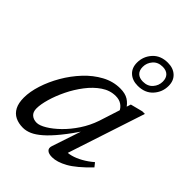

<svg xmlns="http://www.w3.org/2000/svg" viewBox="-202 -787 898 898"><g transform="rotate(45 247.0 -338.0)"><path d="M267 -26.5 323 -194.5H332Q291.5 -134.5 259.5 -95Q227.5 -55.5 201.2 -32.8Q175 -10 153 -0.5Q131 9 110 9Q81 9 59.2 -1.8Q37.5 -12.5 25.5 -35.2Q13.5 -58 13.5 -94Q13.5 -133.5 28.5 -180.2Q43.5 -227 70.2 -273.2Q97 -319.5 133.2 -358.2Q169.5 -397 212.5 -420.2Q255.5 -443.5 302.5 -443.5Q335.5 -443.5 356.2 -430.5Q377 -417.5 392 -392L375 -364.5Q368 -381.5 352 -392.5Q336 -403.5 312.5 -403.5Q275 -403.5 241.8 -381Q208.5 -358.5 180.8 -322.2Q153 -286 133 -244.8Q113 -203.5 102 -165.2Q91 -127 91 -100.5Q91 -76.5 104.5 -64.8Q118 -53 139 -53Q157.5 -53 185.5 -69.8Q213.5 -86.5 243.2 -115.5Q273 -144.5 298.8 -183.5Q324.5 -222.5 339.5 -266.5L390.5 -425L451 -440.5H468L335 -36L324.5 -57Q342 -54.5 364.8 -60.8Q387.5 -67 412.8 -81Q438 -95 462.5 -116L478 -96.5Q419.5 -36 378 -13Q336.5 10 304 10Q280.5 10 270.8 0.2Q261 -9.5 267 -26.5ZM375 -686Q410.5 -686 432.2 -666Q454 -646 454 -611.5Q454 -570.5 426.5 -540Q399 -509.5 351 -509.5Q315.5 -509.5 293.8 -529.5Q272 -549.5 272 -584Q272 -625 299.5 -655.5Q327 -686 375 -686ZM354.5 -540.5Q385.5 -540.5 403 -560.5Q420.5 -580.5 420.5 -606.5Q420.5 -630 407.5 -642.8Q394.5 -655.5 371 -655.5Q340 -655.5 322.5 -635.2Q305 -615 305 -589Q305 -565.5 318 -553Q331 -540.5 354.5 -540.5Z"/></g></svg>

Font: Newsreader 16pt 16pt
Style: Italic
Weight: 400
Italic angle: -17°
Version: Version 1.003